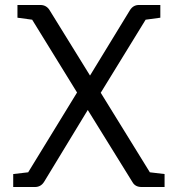

<svg xmlns="http://www.w3.org/2000/svg" viewBox="-20 -750 713 770"><path d="M33 0V-52L93 -59L289 -379L109 -671L50 -679V-730H142Q166 -730 179 -709L341 -447L501 -709Q514 -730 537 -730H623V-679L564 -671L384 -378L581 -59L640 -52V0H548Q522 0 511 -20L332 -309L157 -21Q144 0 120 0Z"/></svg>

Font: Fauna One
Style: Regular
Weight: 400
Designer: Eduardo Rodriguez Tunni
Foundry: Eduardo Rodriguez Tunni
Version: Version 2.001; ttfautohint (v1.8.4.7-5d5b);gftools[0.9.23]